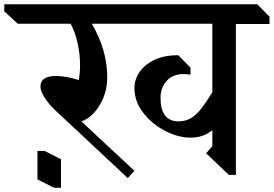

<svg xmlns="http://www.w3.org/2000/svg" viewBox="-121 -806 1279 897"><path d="M981 -694V11H948L842 -90L871 -123V-198Q830 -163 769 -163Q711 -163 649.5 -195Q588 -227 547.5 -280Q507 -333 507 -394Q507 -437 533.5 -473Q560 -509 607 -529Q654 -549 712 -548L769 -490V-457Q754 -460 737 -460Q686 -460 657.5 -428Q629 -396 629 -350Q629 -239 713 -239Q747 -239 772.5 -255Q798 -271 819 -298Q840 -325 871 -375V-695H308Q380 -572 380 -445Q380 -392 361.5 -348Q343 -304 315 -275.5Q287 -247 259 -239L507 -8L476 26L138 -290Q108 -318 88 -349Q68 -380 68 -402Q68 -451 141 -451Q187 -451 247 -432Q253 -465 253 -502Q253 -555 241 -607Q229 -659 209 -695H-38L-101 -753V-786H1081L1138 -728V-694ZM164 71H131L54 32V-101H87L164 -62Z"/></svg>

Font: Inknut Antiqua Light
Style: Regular
Weight: 300
Designer: Claus Eggers Sørensen
Foundry: Claus Eggers Sørensen
Version: Version 1.003; ttfautohint (v1.8.2) -l 8 -r 50 -G 200 -x 14 